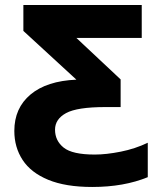

<svg xmlns="http://www.w3.org/2000/svg" viewBox="-20 -734 640 764"><path d="M347 10Q241 10 172 -18.5Q103 -47 70 -97.5Q37 -148 37 -213Q37 -304 101.5 -358Q166 -412 284 -417L73 -611V-714H544V-583H284L460 -418V-308H400Q287 -308 243 -284Q199 -260 199 -218Q199 -174 233.5 -146.5Q268 -119 357 -119Q403 -119 460.5 -130.5Q518 -142 568 -166V-29Q473 10 347 10Z"/></svg>

Font: Noto Sans Mono ExtraBold
Style: Regular
Weight: 800
Designer: Monotype Design Team
Foundry: Monotype Imaging Inc.
Version: Version 2.014